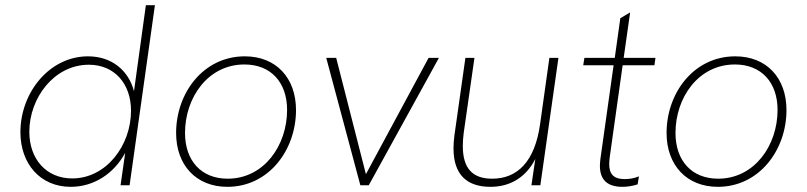

<svg xmlns="http://www.w3.org/2000/svg" viewBox="-20 -717 3123 743"><path d="M253.5 6C343 6 420.5 -44.5 464.5 -125.5L446.5 0H481.5L579.5 -697H544.5L498.5 -364C477.5 -444.5 412.5 -499 320.5 -499C172 -499 59 -359.5 59 -205.5C59 -82.5 136.5 6 253.5 6ZM93.5 -207C93.5 -337.5 189 -466.5 324 -466.5C422.5 -466.5 487 -393.5 487 -288.5C487 -154.5 391.5 -26.5 259.5 -26.5C159 -26.5 93.5 -101.5 93.5 -207Z M860 6C1020 6 1125.5 -136.5 1125.5 -291C1125.5 -415.5 1048.5 -499 927.5 -499C767 -499 661.5 -357.5 661.5 -202.5C661.5 -78 739 6 860 6ZM696 -202.5C696 -338.5 784 -467.5 926 -467.5C1028.5 -467.5 1091 -398 1091 -291.5C1091 -154 1001.5 -25.5 861 -25.5C758.5 -25.5 696 -95.5 696 -202.5Z M1374.5 0H1407L1678.5 -493H1638.5L1396 -43L1281 -493H1242.5Z M1878 6C1951.5 6 2013.5 -28 2051.5 -101.5L2036.5 0H2071L2141 -493H2106L2070 -236.5C2049.5 -90.5 1981.5 -25.5 1884.5 -25.5C1809.5 -25.5 1771 -64.5 1771 -151.5C1771 -167.5 1772 -184.5 1774.5 -203L1816 -493H1781L1738.5 -193C1736 -174.5 1735 -157.5 1735 -142.5C1735 -40.5 1787.5 6 1878 6Z M2388.5 6C2405.5 6 2425.5 3.5 2447.5 -3.5L2452.5 -34.5C2430.5 -25.5 2412.5 -24 2397 -24C2353.5 -24 2337.5 -44.5 2337.5 -82.5C2337.5 -90.5 2338.5 -99 2339.5 -108.5L2389.5 -464.5H2512.5L2516.5 -493H2393.5L2418.5 -669L2380.5 -646.5L2359 -493H2241.5L2237 -464.5H2354.5L2303.5 -102.5C2302.5 -93.5 2301.5 -84 2301.5 -75.5C2301.5 -21.5 2330 6 2388.5 6Z M2758 6C2918 6 3023.5 -136.5 3023.5 -291C3023.5 -415.5 2946.5 -499 2825.5 -499C2665 -499 2559.5 -357.5 2559.5 -202.5C2559.5 -78 2637 6 2758 6ZM2594 -202.5C2594 -338.5 2682 -467.5 2824 -467.5C2926.5 -467.5 2989 -398 2989 -291.5C2989 -154 2899.5 -25.5 2759 -25.5C2656.5 -25.5 2594 -95.5 2594 -202.5Z"/></svg>

Font: HK Grotesk ExtraLight
Style: Italic
Weight: 200
Italic angle: -16°
Designer: Alfredo Marco Pradil
Foundry: Hanken Design Co.
Version: Version 3.001;FEAKit 1.0